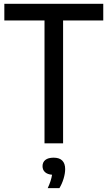

<svg xmlns="http://www.w3.org/2000/svg" viewBox="-20 -760 571 1018"><path d="M216 0V-651.5H3V-740H527.5V-651.5H314.5V0ZM325.5 136.5Q325.5 159.5 317.2 187Q309 214.5 295 237.5H233Q251.5 198 256 166.5Q231.5 164.5 218.5 152.5Q205.5 140.5 205.5 121Q205.5 100 220.5 88Q235.5 76 264.5 76Q295 76 310.2 91.5Q325.5 107 325.5 136.5Z"/></svg>

Font: Encode Sans Condensed Medium
Style: Regular
Weight: 500
Width: 3
Designer: Multiple Designers
Foundry: Impallari Type
Version: Version 2.000